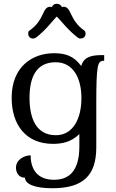

<svg xmlns="http://www.w3.org/2000/svg" viewBox="-20 -751 619 1021"><path d="M262 14C307 14 357 6 402 -38V27C402 159 347 205 267 205C176 205 143 146 143 75C113 75 65 95 65 141C65 165 78 194 113 194C113 226 160 250 258 250C419 250 492 185 492 33V-195C492 -414 499 -428 534 -428V-458C486 -458 427 -458 412 -400C372 -454 327 -468 267 -468C154 -468 42 -398 42 -231C42 -87 118 14 262 14ZM277 -32C169 -32 137 -127 137 -231C137 -338 171 -420 276 -420C371 -420 413 -333 413 -229C413 -121 369 -32 277 -32ZM309 -713C306 -724 294 -731 281 -731C269 -731 259 -723 256 -713C252 -715 250 -715 247 -715C203 -715 219 -645 136 -588C130 -584 130 -577 130 -572C130 -557 141 -546 155 -546C161 -546 168 -548 174 -553C227 -594 267 -650 282 -663C297 -650 338 -594 391 -553C397 -548 402 -546 407 -546C420 -546 435 -553 435 -571C435 -578 433 -585 429 -588C347 -645 362 -715 318 -715C315 -715 313 -715 309 -713Z"/></svg>

Font: Milonga
Style: Regular
Weight: 400
Designer: Pablo Impallari, Brenda Gallo, Rodrigo Fuenzalida
Foundry: Pablo Impallari, Brenda Gallo, Rodrigo Fuenzalida
Version: Version 1.000